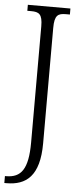

<svg xmlns="http://www.w3.org/2000/svg" viewBox="-63 -747 425 1020"><g transform="rotate(5 150.0 -237.0)"><path d="M1 240H12C117 240 188 187 188 12V-603C188 -672 207 -682 249 -682H270V-714H43V-682H63C105 -682 124 -672 124 -606V13C124 156 87 203 7 203H1Z"/></g></svg>

Font: Noto Serif Thai Condensed Light
Style: Regular
Weight: 300
Width: 3
Designer: Monotype Design Team
Foundry: Monotype Imaging Inc.
Version: Version 2.002